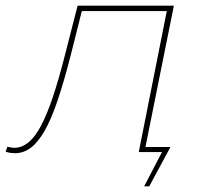

<svg xmlns="http://www.w3.org/2000/svg" viewBox="-65 -537 714 678"><path d="M-39 -19Q-31 -17 -25 -16Q-19 -15 -15 -15Q11 -15 34 -33Q57 -51 78.5 -90.5Q100 -130 121.5 -194Q143 -258 166 -349L209 -517H549L445 0H425L524 -498H224L185 -343Q161 -249 138.5 -182.5Q116 -116 92.5 -75Q69 -34 43.5 -15Q18 4 -12 4Q-20 4 -27 3Q-34 2 -45 -1ZM444 121 507 0H425L429 -18H537L462 121Z"/></svg>

Font: Argentum Sans Thin
Style: Italic
Weight: 100
Italic angle: -11°
Designer: Julieta Ulanovsky (font), Cristiano Sobral (main changes and remaster)
Foundry: Julieta Ulanovsky (font), Cristiano Sobral (main changes and remaster)
Version: Version 2.007;June 15, 2022;FontCreator 14.0.0.2814 64-bit; 